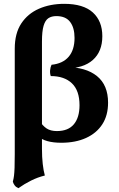

<svg xmlns="http://www.w3.org/2000/svg" viewBox="-20 -736 619 1002"><path d="M76 246Q64 241 57 232Q50 223 47 212Q51 197 53 181.5Q55 166 56 140Q57 114 57 69V-482Q57 -562 91 -613.5Q125 -665 183.5 -690.5Q242 -716 315 -716Q415 -716 464.5 -671Q514 -626 514 -547Q514 -467 464.5 -423Q415 -379 323 -379V-386Q428 -386 486 -339Q544 -292 544 -200Q544 -134 514 -87.5Q484 -41 429 -16Q374 9 300 9Q258 9 227.5 0.5Q197 -8 173 -28L185 -107Q203 -79 223.5 -65.5Q244 -52 277 -52Q336 -52 365.5 -87.5Q395 -123 395 -187Q395 -263 355.5 -301Q316 -339 245 -339Q240 -353 241.5 -369.5Q243 -386 249 -398Q308 -404 338.5 -440Q369 -476 369 -538Q369 -591 346 -621.5Q323 -652 274 -652Q249 -652 232.5 -641Q216 -630 207.5 -601.5Q199 -573 199 -519V40Q199 84 203 119.5Q207 155 214 180Q177 189 142 206.5Q107 224 76 246Z"/></svg>

Font: Vollkorn
Style: Bold
Weight: 700
Designer: Friedrich Althausen
Foundry: Friedrich Althausen
Version: Version 5.000